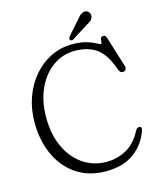

<svg xmlns="http://www.w3.org/2000/svg" viewBox="-128 -952 860 1052"><g transform="rotate(-15 302.5 -426.0)"><path d="M590 -156.5Q566 -82 504 -35.2Q442 11.5 342.5 11.5Q246 11.5 176.5 -35Q107 -81.5 69.5 -162.8Q32 -244 32 -348Q32 -425 56 -490.8Q80 -556.5 122.2 -605.5Q164.5 -654.5 220.5 -681.8Q276.5 -709 340.5 -709Q389.5 -709 421.5 -699.2Q453.5 -689.5 471.2 -679.5Q489 -669.5 494.5 -669.5Q499.5 -669.5 499.8 -679.2Q500 -689 502.8 -699Q505.5 -709 519 -709Q525 -709 529.5 -704.8Q534 -700.5 537.5 -688L590.5 -517.5Q593 -508 589 -500Q585 -492 574.5 -490.5Q557.5 -487.5 549.5 -508Q518.5 -599 470.2 -634.8Q422 -670.5 345.5 -670.5Q275.5 -670.5 220 -630.2Q164.5 -590 132.5 -519.5Q100.5 -449 100.5 -358.5Q100.5 -259 135 -187Q169.5 -115 228 -76.2Q286.5 -37.5 358.5 -37.5Q419.5 -37.5 472.2 -66.8Q525 -96 558.5 -162.5Q568.5 -177.5 580 -176Q595 -174.5 590 -156.5ZM409.5 -833Q437.5 -869.5 462.5 -863.5Q474.5 -860.5 480.2 -849Q486 -837.5 483 -826Q479 -812.5 469.8 -805.5Q460.5 -798.5 445 -790L354 -732.5Q343.5 -727 337 -735Q333.5 -739.5 335.2 -744.5Q337 -749.5 340.5 -754.5Z"/></g></svg>

Font: Fraunces 144pt S100 Light
Style: Regular
Weight: 300
Version: Version 1.000; ttfautohint (v1.8.3)